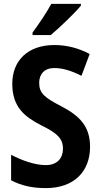

<svg xmlns="http://www.w3.org/2000/svg" viewBox="-20 -955 515 985"><path d="M395 -935H243C219 -890 180 -833 147 -788V-775H240C287 -814 364 -888 395 -926ZM442 -202C442 -305 391 -359 296 -409C209 -454 181 -476 181 -530C181 -575 208 -606 259 -606C301 -606 347 -592 398 -566L440 -678C385 -707 325 -724 259 -724C126 -724 43 -647 43 -525C43 -405 107 -356 190 -313C273 -272 303 -245 303 -192C303 -144 274 -108 215 -108C160 -108 94 -131 37 -161V-30C91 -2 146 10 215 10C360 10 442 -75 442 -202Z"/></svg>

Font: Noto Sans Display SemiCondensed
Style: Bold
Weight: 700
Width: 4
Designer: Monotype Design Team
Foundry: Monotype Imaging Inc.
Version: Version 1.900